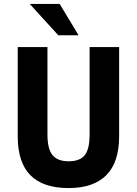

<svg xmlns="http://www.w3.org/2000/svg" viewBox="-20 -944 696 975"><path d="M328 11Q199 11 134.5 -54Q70 -119 70 -252V-705H221V-261Q221 -187 247 -156Q273 -125 328 -125Q386 -125 410.5 -156Q435 -187 435 -261V-705H585V-252Q585 -120 520 -54.5Q455 11 328 11ZM276 -765 131 -924H283L379 -765Z"/></svg>

Font: Nunito Sans 7pt Condensed ExtraBold
Style: Regular
Weight: 800
Width: 3
Designer: Vernon Adams
Foundry: Vernon Adams
Version: Version 3.101;gftools[0.9.27]